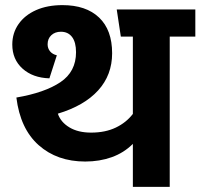

<svg xmlns="http://www.w3.org/2000/svg" viewBox="-20 -730 783 750"><path d="M743 -587H643V0H499V-168Q464 -133 416.5 -116Q369 -99 313 -99Q203 -99 131 -163Q59 -227 44 -349Q155 -368 216 -409Q277 -450 277 -526Q277 -565 261.5 -585.5Q246 -606 218 -606Q195 -606 180.5 -592.5Q166 -579 166 -557Q166 -541 175.5 -529.5Q185 -518 202 -514L173 -424Q108 -426 68 -462Q28 -498 28 -556Q28 -601 52.5 -636Q77 -671 121 -690.5Q165 -710 224 -710Q316 -710 367 -661.5Q418 -613 418 -522Q418 -437 363.5 -377Q309 -317 206 -286Q217 -253 251 -232.5Q285 -212 336 -212Q391 -212 432 -231.5Q473 -251 499 -285V-587H452L436 -693H743Z"/></svg>

Font: FiraGOUPP
Style: Bold
Weight: 700
Designer: bBox Type
Foundry: bBox Type GmbH
Version: Version 1.001